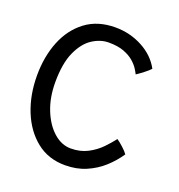

<svg xmlns="http://www.w3.org/2000/svg" viewBox="-123 -766 813 873"><g transform="rotate(20 284.0 -329.0)"><path d="M527.5 -135.5Q502.5 -98 467.5 -66.2Q432.5 -34.5 387.2 -15Q342 4.5 286 4.5Q205 4.5 147.2 -41.8Q89.5 -88 58.5 -165.2Q27.5 -242.5 27.5 -336Q27.5 -427.5 57.2 -501.5Q87 -575.5 145.2 -619.2Q203.5 -663 289 -663Q359.5 -663 420 -630.8Q480.5 -598.5 510 -543.5Q500.5 -532.5 480.2 -517Q460 -501.5 447.5 -493.5Q443.5 -502 433.8 -517.5Q424 -533 405.5 -549.2Q387 -565.5 357.2 -576.8Q327.5 -588 283.5 -588Q243.5 -588 205 -563Q166.5 -538 141.2 -482.2Q116 -426.5 116 -335Q116 -261.5 139.5 -202.8Q163 -144 201.5 -110Q240 -76 284.5 -76Q331 -76 366.5 -94.8Q402 -113.5 427.5 -140Q453 -166.5 470 -189Q482 -181.5 501 -164.2Q520 -147 527.5 -135.5Z"/></g></svg>

Font: Grandstander Light
Style: Regular
Weight: 300
Designer: Tyler Finck
Foundry: Etcetera Type Co
Version: Version 1.200; ttfautohint (v1.8.3)